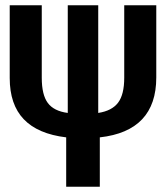

<svg xmlns="http://www.w3.org/2000/svg" viewBox="-20 -711 633 731"><path d="M575 -691V-416Q575 -212 360 -188V0H232V-188Q124 -201 70.5 -257Q17 -313 17 -414V-691H139V-415Q139 -350 162 -319Q185 -288 238 -281V-691H354V-281Q406 -289 429.5 -320Q453 -351 453 -415V-691Z"/></svg>

Font: Fira Sans Compressed Medium
Style: Regular
Weight: 500
Width: 1
Designer: bBox Type GmbH & Carrois Corporate GbR & Edenspiekermann AG
Foundry: bBox Type GmbH & Carrois Corporate GbR & Edenspiekermann AG
Version: Version 4.301